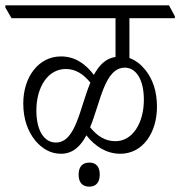

<svg xmlns="http://www.w3.org/2000/svg" viewBox="-50 -643 674 718"><path d="M178 -68C223 -68 252 -97 273 -137C305 -96 348 -68 400 -68C482 -68 537 -144 537 -244C537 -302 521 -347 494 -381C477 -402 457 -418 434 -426V-575H604V-582L582 -623H-30V-615L-7 -575H382V-430C345 -425 320 -398 301 -363C269 -405 230 -432 178 -432C94 -432 37 -355 37 -256C37 -196 55 -150 83 -116C108 -87 139 -68 178 -68ZM417 -390C458 -390 488 -347 488 -270C488 -182 445 -115 382 -115C343 -115 314 -134 287 -167C326 -261 341 -390 417 -390ZM86 -230C86 -317 129 -385 196 -385C232 -385 261 -367 288 -334C248 -239 234 -110 159 -110C116 -110 86 -153 86 -230ZM284 55C309 55 323 39 323 10C323 -19 310 -35 284 -35C258 -35 244 -19 244 10C244 39 258 55 284 55Z"/></svg>

Font: Noto Serif Devanagari Condensed Light
Style: Regular
Weight: 300
Width: 3
Designer: Universal Thirst, Indian Type Foundry and the Monotype Design Team
Foundry: Monotype Imaging Inc.
Version: Version 2.004